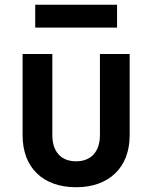

<svg xmlns="http://www.w3.org/2000/svg" viewBox="-20 -777 640 807"><path d="M128 -661H472V-757H128ZM300 10C438 10 525 -73 525 -208V-550H400V-209C400 -139 362 -99 300 -99C237 -99 200 -139 200 -209V-550H75V-208C75 -73 160 10 300 10Z"/></svg>

Font: JetBrains Mono
Style: Bold
Weight: 558
Monospace: yes
Designer: Philipp Nurullin, Konstantin Bulenkov
Foundry: JetBrains
Version: Version 2.305